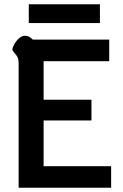

<svg xmlns="http://www.w3.org/2000/svg" viewBox="-20 -887 583 907"><path d="M68 -587Q68 -607 62.5 -617.5Q57 -628 48 -637Q42 -644 39.5 -648.5Q37 -653 40 -661Q47 -682 63.5 -700Q80 -718 99 -718Q117 -718 135 -700H496V-598H186V-416H412V-318H186V-102H505V0H68ZM116 -867H452V-778H116Z"/></svg>

Font: Niramit SemiBold
Style: Regular
Weight: 600
Designer: Katatrad Aksorn Co.,Ltd.
Foundry: Cadson Demak Co.,Ltd.
Version: Version 1.001; ttfautohint (v1.6)